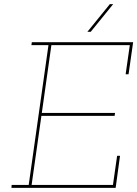

<svg xmlns="http://www.w3.org/2000/svg" viewBox="-20 -903 660 923"><path d="M36 -14 35 0H536L557 -154H543L523 -14H132L179 -346H531L533 -360H181L227 -686H604L584 -546H598L620 -700H133L131 -686H213L118 -14ZM400 -750H416Q443 -783 470 -816.5Q497 -850 524 -883H508Q481 -850 454 -816.5Q427 -783 400 -750Z"/></svg>

Font: Josefin Slab Thin
Style: Italic
Weight: 100
Italic angle: -12°
Designer: Santiago Orozco
Foundry: Typemade
Version: Version 2.000